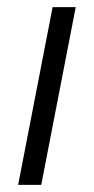

<svg xmlns="http://www.w3.org/2000/svg" viewBox="-20 -520 263 540"><path d="M31 0H96L193 -500H128Z"/></svg>

Font: Uncut Sans Book Italic
Style: Regular
Weight: 350
Italic angle: -11°
Designer: Kasper Nordkvist
Foundry: UNCUT.wtf
Version: Version 1.304;Glyphs 3.2 (3246)